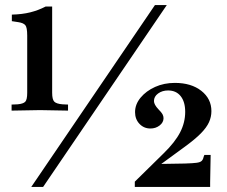

<svg xmlns="http://www.w3.org/2000/svg" viewBox="-20 -742 899 762"><path d="M26 -303V-327L50 -328Q72 -330 80 -338Q88 -346 88 -374V-601Q88 -633 80.5 -642Q73 -651 53 -654L27 -658V-684Q68 -685 100 -693Q132 -701 161 -716H187V-374Q187 -347 195.5 -338.5Q204 -330 228 -328L250 -327V-303L139 -305ZM104 0 595 -722H642L151 0ZM515 0V-21L630 -134Q675 -178 695 -217Q715 -256 715 -298Q715 -338 697 -360.5Q679 -383 647 -383Q624 -383 607.5 -371Q591 -359 591 -341Q591 -327 609 -308Q621 -296 625 -288.5Q629 -281 629 -273Q629 -256 613.5 -244Q598 -232 577 -232Q551 -232 533.5 -250.5Q516 -269 516 -297Q516 -328 538 -354.5Q560 -381 595.5 -397Q631 -413 674 -413Q739 -413 779 -381.5Q819 -350 819 -301Q819 -278 809.5 -257Q800 -236 777.5 -213Q755 -190 714 -160L595 -73L596 -91L714 -93Q746 -94 760.5 -96Q775 -98 780.5 -103.5Q786 -109 788 -119L791 -127H816L814 -18V0Z"/></svg>

Font: Baskervville SemiBold
Style: Regular
Weight: 600
Version: Version 1.100